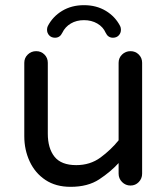

<svg xmlns="http://www.w3.org/2000/svg" viewBox="-20 -713 649 743"><path d="M253 10Q196 10 156 -16.5Q116 -43 95 -88Q74 -133 74 -186V-470Q74 -489 87.5 -502Q101 -515 120 -515Q139 -515 152 -502Q165 -489 165 -470V-196Q165 -139 191 -106.5Q217 -74 275 -74Q329 -74 369 -103.5Q409 -133 439 -170V-470Q439 -489 452.5 -502Q466 -515 485 -515Q504 -515 517 -502Q530 -489 530 -470V-41Q530 -22 517 -8.5Q504 5 485 5Q466 5 452.5 -8.5Q439 -22 439 -41V-82Q408 -48 364 -19Q320 10 253 10ZM193 -567Q179 -567 170.5 -576Q162 -585 162 -598Q162 -606 165 -612Q184 -649 220.5 -671Q257 -693 305 -693Q353 -693 389.5 -671Q426 -649 445 -612Q448 -606 448 -598Q448 -585 439.5 -576Q431 -567 417 -567Q398 -567 389 -586Q379 -609 356.5 -622Q334 -635 305 -635Q276 -635 254 -622Q232 -609 221 -586Q212 -567 193 -567Z"/></svg>

Font: Varela Round
Style: Regular
Weight: 400
Designer: Joe Prince, Avraham Cornfeld
Foundry: Joe Prince, Avraham Cornfeld
Version: Version 3.010; ttfautohint (v1.8.4.7-5d5b)